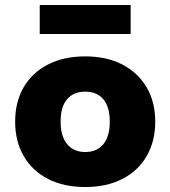

<svg xmlns="http://www.w3.org/2000/svg" viewBox="-20 -742 686 773"><path d="M323 11Q237 11 173.5 -21.5Q110 -54 75.5 -113.5Q41 -173 41 -252Q41 -332 75.5 -391Q110 -450 173.5 -482.5Q237 -515 323 -515Q409 -515 472 -482.5Q535 -450 570 -391Q605 -332 605 -252Q605 -173 570.5 -113.5Q536 -54 472.5 -21.5Q409 11 323 11ZM323 -130Q370 -130 396 -161.5Q422 -193 422 -252Q422 -312 396 -342.5Q370 -373 323 -373Q276 -373 250 -342.5Q224 -312 224 -252Q224 -193 250.5 -161.5Q277 -130 323 -130ZM140 -605V-722H506V-605Z"/></svg>

Font: Nunito Sans 8pt Black
Style: Regular
Weight: 900
Version: Version 3.101;gftools[0.9.27]